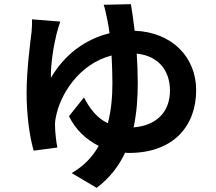

<svg xmlns="http://www.w3.org/2000/svg" viewBox="-20 -827 1040 924"><path d="M610 -807 479 -804C485 -788 491 -758 496 -734C500 -715 504 -692 507 -667C392 -639 290 -565 225 -452C223 -518 239 -611 252 -663C256 -680 263 -702 270 -723L134 -734C135 -719 134 -696 132 -675C125 -616 108 -488 108 -380C108 -281 121 -173 142 -102L256 -117C250 -145 245 -198 245 -215C244 -232 245 -246 249 -264C269 -371 359 -519 517 -560C519 -517 521 -472 521 -428C521 -365 516 -298 499 -234C448 -258 413 -302 384 -358L312 -268C343 -203 395 -155 455 -125C426 -73 384 -28 325 6L445 77C508 30 552 -28 582 -92L601 -91C815 -91 924 -221 924 -393C924 -551 809 -672 628 -679C622 -732 615 -776 610 -807ZM638 -569C750 -557 798 -480 798 -391C798 -291 736 -223 623 -214C638 -284 643 -356 643 -427C643 -475 641 -523 638 -569Z"/></svg>

Font: Source Han Sans KR
Style: Bold
Weight: 700
Designer: Ryoko NISHIZUKA 西塚涼子 (kana, bopomofo & ideographs); Paul D. Hunt (Latin, Greek & Cyrillic); Sandoll Communications 산돌커뮤니
Foundry: Adobe
Version: Version 2.004;hotconv 1.0.118;makeotfexe 2.5.65603